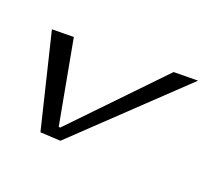

<svg xmlns="http://www.w3.org/2000/svg" viewBox="-231 -953 1233 1169"><g transform="rotate(30 385.5 -368.0)"><path d="M849 -744 694 -715 265 -77 255 -76 61 -596 -78 -570 175 8 306 -8Z"/></g></svg>

Font: Gamestation Warped
Style: Italic
Weight: 400
Designer: Jonas Hecksher
Foundry: Jonas Hecksher, Playtypeª, e-types AS
Version: Version 1.003